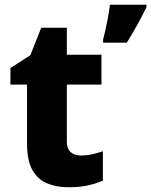

<svg xmlns="http://www.w3.org/2000/svg" viewBox="-20 -780 638 810"><path d="M321 -124Q346 -124 368.5 -129Q391 -134 414 -142V-18Q387 -6 352 2Q317 10 269 10Q218 10 178.5 -6.5Q139 -23 116.5 -63Q94 -103 94 -176V-423H24V-493L108 -547L154 -663H262V-549H408V-423H262V-182Q262 -153 278 -138.5Q294 -124 321 -124ZM598 -750Q581 -715 561 -678.5Q541 -642 515 -600H415V-613Q423 -643 431.5 -685.5Q440 -728 444 -760H598Z"/></svg>

Font: Noto Sans Gurmukhi UI ExtraBold
Style: Regular
Weight: 800
Designer: Jelle Bosma - Monotype Design Team
Foundry: Monotype Imaging Inc.
Version: Version 2.004; ttfautohint (v1.8.4.7-5d5b)